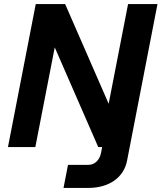

<svg xmlns="http://www.w3.org/2000/svg" viewBox="-20 -720 791 940"><path d="M291 200H413C514 200 586 149 602 67L751 -700H607L512 -212L299 -700H155L19 0H153L248 -488L461 0H480L475 27C468 64 444 87 413 87H313Z"/></svg>

Font: Uncut Sans
Style: Bold Italic
Weight: 700
Italic angle: -11°
Designer: Kasper Nordkvist
Foundry: UNCUT.wtf
Version: Version 1.304;Glyphs 3.2 (3246)